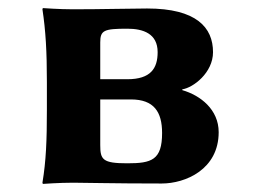

<svg xmlns="http://www.w3.org/2000/svg" viewBox="-20 -452 625 475"><path d="M161 0C194 0 257 2 380 2C439 2 521 -33 521 -125C521 -181 476 -216 431 -229V-231C458 -235 507 -272 507 -323C507 -384 466 -431 344 -431C306 -431 232 -429 161 -429C126 -429 86 -432 86 -432L85 -429C93 -376 96 -325 96 -249V-180C96 -105 94 -54 85 0L86 3C86 3 126 0 161 0ZM228 -206H304C361 -206 381 -175 381 -123C381 -56 355 -48 295 -48C234 -48 228 -57 228 -93ZM228 -256V-347C228 -377 237 -381 295 -381C334 -381 370 -369 370 -323C370 -283 353 -256 295 -256Z"/></svg>

Font: Libertinus Sans
Style: Bold
Weight: 700
Designer: Philipp H. Poll, Khaled Hosny
Foundry: Caleb Maclennan
Version: Version 7.050;RELEASE